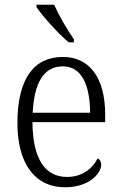

<svg xmlns="http://www.w3.org/2000/svg" viewBox="-20 -786 515 816"><path d="M272 -606H294V-619C267 -657 230 -721 210 -766H135V-756C158 -721 228 -642 272 -606ZM256 10C359 10 410 -49 410 -86C410 -100 403 -109 395 -113C374 -71 331 -34 265 -34C173 -34 119 -108 118 -267H427V-299C427 -456 360 -544 247 -544C124 -544 54 -451 54 -263C54 -89 130 10 256 10ZM363 -307H119C125 -431 164 -504 247 -504C327 -504 362 -425 363 -307Z"/></svg>

Font: Noto Serif Sinhala SemiCondensed Light
Style: Regular
Weight: 300
Width: 4
Designer: Jelle Bosma - Monotype Design Team
Foundry: Monotype Imaging Inc.
Version: Version 2.007